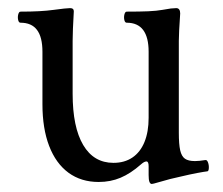

<svg xmlns="http://www.w3.org/2000/svg" viewBox="-20 -439 551 475"><path d="M347.7 -5.9V-27.8Q347.7 -39.6 342.3 -39.6Q336.9 -39.6 328.6 -32.2Q303.2 -9.8 278.3 0.7Q253.4 11.2 224.1 11.2Q180.7 11.2 149.4 -11.7Q118.2 -34.7 101.6 -77.9Q85 -121.1 85 -181.2V-311Q85 -347.2 71.5 -365Q58.1 -382.8 30.8 -382.8Q26.4 -382.8 24.9 -389.6Q23.4 -396.5 25.1 -403.3Q26.9 -410.2 30.8 -410.2Q81.5 -410.2 112.8 -414.6Q144.5 -418.9 153.3 -418.9Q158.2 -418.9 160.4 -417Q162.6 -415 162.6 -411.1Q159.7 -360.8 159.7 -337.9V-207Q159.7 -124.5 185.8 -80.3Q211.9 -36.1 260.7 -36.1Q288.1 -36.1 307.6 -49.3Q327.1 -62.5 337.4 -87.6Q347.7 -112.8 347.7 -147.5V-311Q347.7 -382.8 293.5 -382.8Q289.1 -382.8 287.6 -389.6Q286.1 -396.5 287.8 -403.3Q289.6 -410.2 293.5 -410.2Q325.7 -410.2 346.9 -411.1Q368.2 -412.1 381.8 -414.6Q394.5 -417 402.6 -418Q410.6 -418.9 416 -418.9Q420.9 -418.9 423.3 -415.5Q425.8 -412.1 425.8 -405.8Q422.4 -356.4 422.4 -337.9V-110.8Q422.4 -82 425.8 -67.1Q429.2 -52.2 437.5 -46.4Q445.8 -40.5 462.4 -40.5Q472.2 -40.5 487.8 -43Q492.2 -43.9 494.6 -37.1Q497.1 -30.3 496.6 -22.7Q496.1 -15.1 492.7 -15.1Q484.9 -14.2 467.8 -11Q450.7 -7.8 426.3 -2L400.9 3.9Q373.5 11.2 360.8 15.1Q358.4 15.6 355.5 16.1Q351.6 16.1 349.6 10.7Q347.7 5.4 347.7 -5.9Z"/></svg>

Font: Junicode Two Beta VF
Style: Regular
Weight: 400
Designer: Peter S. Baker
Foundry: Briery Creek Software
Version: Version 1.031 beta; ttfautohint (v1.8.1.43-b0c9)